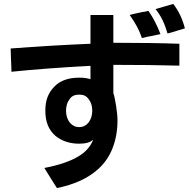

<svg xmlns="http://www.w3.org/2000/svg" viewBox="-20 -806 960 974"><path d="M881 -651Q843 -639 830 -636Q819 -674 804.5 -704Q790 -734 769 -760L859 -786Q900 -733 918 -662ZM757 -625Q727 -620 700 -613Q689 -645 675 -671Q661 -697 638 -730Q659 -736 674.5 -739Q690 -742 702 -745Q715 -746 733 -751Q769 -699 794 -633Q758 -625 757 -625ZM890 -473Q741 -477 555 -477V-334Q562 -314 569 -269Q576 -224 576 -196Q576 -120 552 -57Q528 6 480 50Q403 121 269 148Q264 139 254 125L205 46Q316 25 380 -14Q433 -46 453 -98Q432 -77 382 -77Q310 -77 261 -117Q235 -140 222.5 -171Q210 -202 210 -245Q210 -285 221.5 -314.5Q233 -344 258 -369Q301 -412 382 -412Q417 -412 439 -404V-472Q212 -460 38 -442Q38 -465 36 -501L34 -560Q243 -576 439 -584V-730H555V-589Q749 -589 890 -584ZM429 -184Q448 -209 448 -244Q448 -281 429 -304Q420 -316 409 -321Q398 -326 382 -326Q348 -326 334 -304Q315 -281 315 -244Q315 -209 334 -184Q354 -161 382 -161Q410 -161 429 -184Z"/></svg>

Font: LINE Seed Sans KR Bold
Style: Regular
Weight: 700
Designer: LINE BX Design & Sandoll Inc & Dalton Maag Ltd
Foundry: Sandoll Inc.
Version: Version 1.000